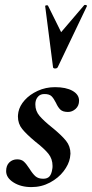

<svg xmlns="http://www.w3.org/2000/svg" viewBox="-20 -751 374 782"><path d="M5 -54Q5 -77 18 -89.5Q31 -102 50 -102Q67 -102 77 -93Q87 -84 100 -64Q113 -43 124.5 -33Q136 -23 156 -23Q173 -23 181.5 -32.5Q190 -42 193 -63Q194 -67 194 -75Q194 -104 177 -125Q160 -146 124 -174Q88 -204 70.5 -225.5Q53 -247 53 -277Q53 -283 55 -295Q60 -320 80.5 -343Q101 -366 133.5 -381Q166 -396 204 -396Q249 -396 275.5 -381Q302 -366 302 -341Q302 -320 288 -307.5Q274 -295 257 -295Q236 -295 226 -304.5Q216 -314 208 -332Q199 -350 190 -359Q181 -368 161 -368Q145 -368 136 -358.5Q127 -349 125 -337Q124 -333 124 -325Q124 -299 141 -279Q158 -259 193 -231Q231 -200 249 -177.5Q267 -155 267 -125Q267 -120 265 -108Q260 -81 239 -53.5Q218 -26 183.5 -7.5Q149 11 108 11Q65 11 35 -8Q5 -27 5 -54ZM176 -727 229 -620 323 -730Q324 -731 327 -731Q330 -731 332.5 -729.5Q335 -728 334 -726L215 -477Q212 -472 204 -472Q201 -472 198.5 -473.5Q196 -475 196 -477L164 -726Q164 -729 169.5 -729.5Q175 -730 176 -727Z"/></svg>

Font: Cormorant Infant
Style: Bold Italic
Weight: 700
Italic angle: -10°
Designer: Christian Thalmann (Catharsis Fonts)
Foundry: Catharsis Fonts
Version: Version 4.000